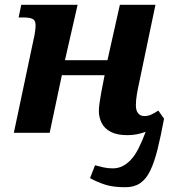

<svg xmlns="http://www.w3.org/2000/svg" viewBox="-20 -556 723 804"><path d="M505 228Q453 228 419.5 217Q386 206 357 190L378 136Q393 140 411.5 144.5Q430 149 452 149Q474 149 492.5 140Q511 131 528 113Q545 95 560 65.5Q575 36 590 -4Q574 2 555 6Q536 10 514 10Q470 10 443.5 -4Q417 -18 405.5 -41.5Q394 -65 394 -91Q394 -106 397 -126Q400 -146 404 -169L418 -241H239L188 0H38L120 -388Q125 -408 127 -425Q129 -442 129 -450Q129 -470 117 -476.5Q105 -483 76 -483H58L69 -536H305L252 -304H430L482 -536H631L563 -211Q557 -184 553 -160Q549 -136 549 -115Q549 -93 558.5 -81.5Q568 -70 584 -70Q600 -70 613 -76Q626 -82 643 -93L667 -59Q653 16 639.5 70Q626 124 609 159Q592 194 567 211Q542 228 505 228Z"/></svg>

Font: Noto Serif
Style: Italic
Weight: 400
Italic angle: -12°
Designer: Monotype Design Team
Foundry: Monotype Imaging Inc.
Version: Version 2.013